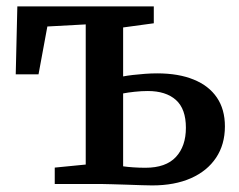

<svg xmlns="http://www.w3.org/2000/svg" viewBox="-20 -573 744 598"><path d="M454 4.5Q442.5 4.5 421 3.8Q399.5 3 374.8 2.2Q350 1.5 328 0.8Q306 0 293.5 0H150.5V-51L247 -60.5V-497L127.5 -490.5L100 -341.5H29L34 -553H459V-500.5L363.5 -487.5V-335Q376.5 -337.5 393.8 -339.5Q411 -341.5 430.8 -343Q450.5 -344.5 469.5 -344.5Q536 -344.5 583.2 -325.2Q630.5 -306 655.5 -269.2Q680.5 -232.5 680.5 -179.5Q680.5 -123 653 -81.8Q625.5 -40.5 574.8 -18Q524 4.5 454 4.5ZM433 -50.5Q496.5 -50.5 527.8 -84Q559 -117.5 559 -175Q559 -234 527.8 -261.8Q496.5 -289.5 440.5 -289.5Q420.5 -289.5 399.5 -287.2Q378.5 -285 363.5 -282V-55Q377 -53 395.2 -51.8Q413.5 -50.5 433 -50.5Z"/></svg>

Font: Merriweather 24pt SemiBold
Style: Regular
Weight: 600
Designer: Eben Sorkin
Foundry: Eben Sorkin
Version: Version 2.100